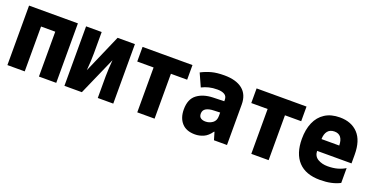

<svg xmlns="http://www.w3.org/2000/svg" viewBox="-28 -1116 3235 1677"><g transform="rotate(20 1590.0 -277.5)"><path d="M38 0V-553H492V0H331V-417H199V0Z M568 0V-553H713V-355Q713 -316 711 -280.5Q709 -245 705 -195L861 -553H1022V0H878V-202Q878 -240 880.5 -277.5Q883 -315 886 -354L730 0Z M1245 0V-417H1093V-553H1557V-417H1406V0Z M1783 9Q1702 9 1660 -38Q1618 -85 1618 -164Q1618 -259 1674.5 -302Q1731 -345 1822 -348L1926 -351V-365Q1926 -398 1901.5 -412.5Q1877 -427 1836 -427Q1792 -427 1758 -418.5Q1724 -410 1692 -394L1638 -514Q1684 -538 1732.5 -551Q1781 -564 1850 -564Q1960 -564 2019.5 -516.5Q2079 -469 2079 -376V0H1958L1937 -71H1933Q1901 -25 1862.5 -8Q1824 9 1783 9ZM1831 -128Q1867 -128 1896.5 -149Q1926 -170 1926 -214V-246L1871 -244Q1823 -243 1796.5 -227.5Q1770 -212 1770 -180Q1770 -152 1787 -140Q1804 -128 1831 -128Z M2305 0V-417H2153V-553H2617V-417H2466V0Z M2945 9Q2812 9 2743.5 -64.5Q2675 -138 2675 -275Q2675 -362 2703 -427Q2731 -492 2787 -528Q2843 -564 2925 -564Q3032 -564 3094 -498.5Q3156 -433 3156 -302V-221H2836Q2838 -171 2876.5 -148.5Q2915 -126 2967 -126Q3018 -126 3058 -137Q3098 -148 3130 -168V-30Q3094 -11 3048 -1Q3002 9 2945 9ZM2837 -331H3002Q3000 -432 2922 -432Q2881 -432 2859.5 -405.5Q2838 -379 2837 -331Z"/></g></svg>

Font: Noto Sans Mono Condensed Black
Style: Regular
Weight: 900
Width: 3
Designer: Monotype Design Team
Foundry: Monotype Imaging Inc.
Version: Version 2.014